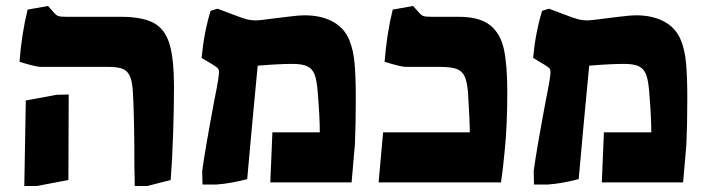

<svg xmlns="http://www.w3.org/2000/svg" viewBox="-20 -608 2360 640"><path d="M428 -49Q428 -214 423 -301Q421 -335 413.5 -353Q406 -371 390 -378Q374 -385 343 -385H116Q100 -385 45 -402Q52 -494 72 -576L140 -588L158 -568Q167 -557 174.5 -554.5Q182 -552 202 -552H382Q455 -552 492.5 -531.5Q530 -511 545 -461.5Q560 -412 560 -317Q560 -250 557 -161Q554 -72 549 -8L471 12H429Q429 -25 428 -49ZM66 -273 168 -292 209 -293 208 -8 103 12H61Z M654 -38Q662 -100 695 -277Q703 -315 707 -341Q710 -359 710 -368Q710 -376 706 -380.5Q702 -385 687 -394L652 -415Q660 -500 682 -572L705 -579L750 -562Q789 -547 803 -543.5Q817 -540 832 -540Q846 -540 904 -548Q914 -549 946 -553Q978 -557 995 -557Q1051 -557 1090 -535.5Q1129 -514 1145 -473Q1158 -441 1162 -396Q1166 -351 1166 -280Q1166 -195 1163 -127L1152 0H881L888 -167H1046Q1046 -218 1039 -302Q1036 -341 1028.5 -360Q1021 -379 1004.5 -387Q988 -395 955 -395Q908 -395 839 -389Q833 -331 828.5 -278.5Q824 -226 820 -188L804 -11Q747 4 702 7H655Z M1257 -167H1546Q1546 -204 1540 -300Q1537 -335 1529 -353Q1521 -371 1502.5 -378Q1484 -385 1448 -385H1333Q1317 -385 1262 -402Q1269 -494 1289 -576L1357 -588L1375 -568Q1384 -557 1391.5 -554.5Q1399 -552 1419 -552H1509Q1578 -552 1613 -524.5Q1648 -497 1659.5 -444.5Q1671 -392 1671 -302Q1671 -188 1662 -102Q1657 -47 1650 0H1242Z M1759 -38Q1767 -100 1800 -277Q1808 -315 1812 -341Q1815 -359 1815 -368Q1815 -376 1811 -380.5Q1807 -385 1792 -394L1757 -415Q1765 -500 1787 -572L1810 -579L1855 -562Q1894 -547 1908 -543.5Q1922 -540 1937 -540Q1951 -540 2009 -548Q2019 -549 2051 -553Q2083 -557 2100 -557Q2156 -557 2195 -535.5Q2234 -514 2250 -473Q2263 -441 2267 -396Q2271 -351 2271 -280Q2271 -195 2268 -127L2257 0H1986L1993 -167H2151Q2151 -218 2144 -302Q2141 -341 2133.5 -360Q2126 -379 2109.5 -387Q2093 -395 2060 -395Q2013 -395 1944 -389Q1938 -331 1933.5 -278.5Q1929 -226 1925 -188L1909 -11Q1852 4 1807 7H1760Z"/></svg>

Font: Suez One
Style: Regular
Weight: 400
Designer: Michal Sahar
Foundry: Hagilda
Version: Version 1.001